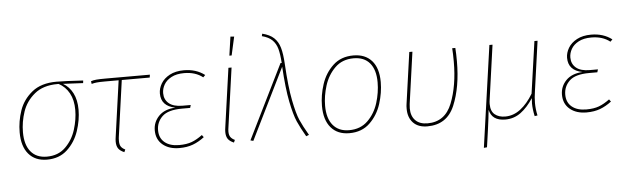

<svg xmlns="http://www.w3.org/2000/svg" viewBox="-54 -942 4378 1342"><g transform="rotate(-5 2135.0 -271.0)"><path d="M69 -196Q69 -274 94.5 -348.5Q120 -423 184 -475Q248 -527 356 -527Q412 -527 543 -519L541 -501L400 -508Q444 -483 468.5 -435Q493 -387 493 -319Q493 -246 467.5 -170Q442 -94 386 -42Q330 10 244 10Q161 10 115 -44Q69 -98 69 -196ZM470 -319Q470 -389 443.5 -437Q417 -485 370 -510H362Q261 -510 200.5 -460Q140 -410 116 -339Q92 -268 92 -195Q92 -107 131.5 -59Q171 -11 244 -11Q324 -11 375 -61Q426 -111 448 -182Q470 -253 470 -319Z M757 -106Q755 -94 755 -76Q755 -51 764 -37Q773 -23 794 -13L786 5Q757 -7 744.5 -25Q732 -43 732 -74Q732 -89 735 -107L790 -499H695Q657 -499 637 -497Q617 -495 600 -490L597 -509Q612 -515 635 -517Q658 -519 701 -519H1011L1008 -499H812Z M1011 -128Q1011 -186 1051.5 -228Q1092 -270 1168 -274Q1069 -293 1069 -382Q1069 -417 1089 -451Q1109 -485 1150 -507Q1191 -529 1250 -529Q1336 -529 1396 -483L1381 -468Q1329 -509 1250 -509Q1196 -509 1160.5 -490Q1125 -471 1108.5 -442Q1092 -413 1092 -382Q1092 -337 1124 -310Q1156 -283 1219 -283H1277L1271 -263H1214Q1116 -263 1075 -223.5Q1034 -184 1034 -127Q1034 -72 1071 -41.5Q1108 -11 1172 -11Q1225 -11 1261 -24.5Q1297 -38 1336 -67L1348 -51Q1309 -21 1267.5 -5.5Q1226 10 1172 10Q1100 10 1055.5 -27Q1011 -64 1011 -128Z M1526 -106Q1523 -88 1523 -75Q1523 -51 1532.5 -37Q1542 -23 1563 -13L1555 5Q1526 -7 1513.5 -25Q1501 -43 1501 -74Q1501 -89 1504 -107L1562 -519H1584ZM1621 -733 1592 -603H1576L1595 -735Z M1957 -510Q1966 -351 1985 -255Q2004 -159 2024 -113.5Q2044 -68 2082 -3L2062 5Q2026 -57 2005 -104.5Q1984 -152 1965 -246.5Q1946 -341 1937 -494L1691 5L1671 0L1928 -521L1936 -520Q1932 -583 1921.5 -620.5Q1911 -658 1886 -682.5Q1861 -707 1814 -719L1818 -736Q1871 -723 1899.5 -696Q1928 -669 1940.5 -626Q1953 -583 1957 -510Z M2190 -196Q2190 -271 2215 -347.5Q2240 -424 2296 -476.5Q2352 -529 2439 -529Q2522 -529 2568 -477Q2614 -425 2614 -327Q2614 -253 2589.5 -175.5Q2565 -98 2509 -44Q2453 10 2365 10Q2282 10 2236 -44Q2190 -98 2190 -196ZM2592 -327Q2592 -415 2552.5 -462Q2513 -509 2439 -509Q2359 -509 2308 -458.5Q2257 -408 2234.5 -336Q2212 -264 2212 -195Q2212 -107 2252 -59Q2292 -11 2365 -11Q2445 -11 2496 -61Q2547 -111 2569.5 -183.5Q2592 -256 2592 -327Z M3157 -425Q3157 -244 3103.5 -117Q3050 10 2912 10Q2848 10 2813 -26.5Q2778 -63 2778 -125Q2778 -146 2780 -157L2831 -519H2853L2802 -156Q2800 -136 2800 -126Q2800 -72 2830 -41.5Q2860 -11 2915 -11Q3038 -11 3086.5 -133.5Q3135 -256 3135 -425Q3135 -479 3132 -519H3154Q3157 -477 3157 -425Z M3675 -88Q3675 -44 3685 1L3665 4Q3654 -46 3654 -86Q3654 -95 3656 -123Q3616 -61 3568 -25.5Q3520 10 3459 10Q3365 10 3348 -68Q3343 -14 3332 65L3314 192L3292 194L3393 -519H3415L3362 -141Q3359 -123 3359 -108Q3359 -57 3387 -34Q3415 -11 3460 -11Q3518 -11 3567.5 -49Q3617 -87 3657 -154L3709 -519H3731L3682 -169Q3675 -126 3675 -88Z M3868 -128Q3868 -186 3908.5 -228Q3949 -270 4025 -274Q3926 -293 3926 -382Q3926 -417 3946 -451Q3966 -485 4007 -507Q4048 -529 4107 -529Q4193 -529 4253 -483L4238 -468Q4186 -509 4107 -509Q4053 -509 4017.5 -490Q3982 -471 3965.5 -442Q3949 -413 3949 -382Q3949 -337 3981 -310Q4013 -283 4076 -283H4134L4128 -263H4071Q3973 -263 3932 -223.5Q3891 -184 3891 -127Q3891 -72 3928 -41.5Q3965 -11 4029 -11Q4082 -11 4118 -24.5Q4154 -38 4193 -67L4205 -51Q4166 -21 4124.5 -5.5Q4083 10 4029 10Q3957 10 3912.5 -27Q3868 -64 3868 -128Z"/></g></svg>

Font: FiraGO Thin
Style: Italic
Weight: 100
Italic angle: -8°
Designer: bBox Type GmbH
Foundry: bBox Type GmbH
Version: Version 1.001